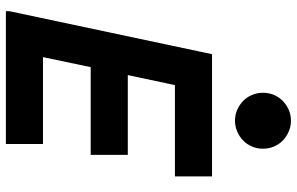

<svg xmlns="http://www.w3.org/2000/svg" viewBox="-198 -810 1008 652"><g transform="rotate(90 306.0 -484.0)"><path d="M18 -12 164 -700H579V-574H269L235 -414H506V-288H208L174 -126H469V0H18ZM485 -873Q485 -853 477.5 -835.5Q470 -818 457 -805.5Q444 -793 426.5 -785.5Q409 -778 390 -778Q370 -778 353 -785.5Q336 -793 323 -805.5Q310 -818 302.5 -835.5Q295 -853 295 -873Q295 -893 302.5 -910.5Q310 -928 323 -940.5Q336 -953 353 -960.5Q370 -968 390 -968Q409 -968 426.5 -960.5Q444 -953 457 -940.5Q470 -928 477.5 -910.5Q485 -893 485 -873Z"/></g></svg>

Font: Space Mono
Style: Bold Italic
Weight: 700
Italic angle: -12°
Monospace: yes
Designer: Colophon Foundry / Benjamin Critton
Foundry: Colophon Foundry
Version: Version 1.000;PS 1.000;hotconv 1.0.81;makeotf.lib2.5.63406